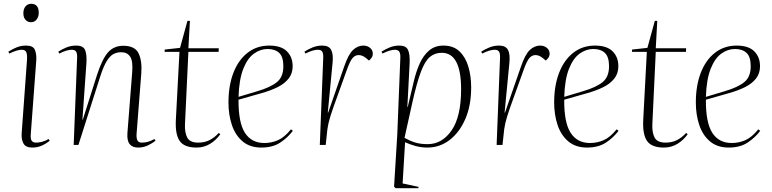

<svg xmlns="http://www.w3.org/2000/svg" viewBox="-20 -763 4063 1011"><path d="M103 -693Q103 -716 114.5 -729.5Q126 -743 144 -743Q184 -743 184 -696Q184 -675 173 -660.5Q162 -646 143 -646Q126 -646 114.5 -658.5Q103 -671 103 -693ZM122 -445Q124 -475 118.5 -488Q113 -501 95 -501Q70 -501 29 -481L24 -491Q50 -507 71 -515Q92 -523 118 -523Q154 -523 163.5 -501Q173 -479 171 -445L142 -56Q140 -30 147.5 -21Q155 -12 169 -12Q184 -12 200.5 -16Q217 -20 236 -31L242 -22Q222 -6 199.5 4Q177 14 150 14Q115 14 103.5 -7.5Q92 -29 94 -60Z M799 -22Q783 -9 759 2.5Q735 14 707 14Q677 14 662.5 -4.5Q648 -23 651 -63L676 -382Q681 -441 665.5 -464.5Q650 -488 618 -488Q597 -488 578.5 -479Q560 -470 542.5 -442Q525 -414 507 -358L393 0H368L386 -458Q387 -482 380.5 -491.5Q374 -501 358 -501Q346 -501 330 -496.5Q314 -492 292 -481L287 -491Q307 -504 330.5 -513.5Q354 -523 381 -523Q419 -523 428.5 -498.5Q438 -474 435 -430L414 -133H416L490 -366Q518 -453 549 -487.5Q580 -522 629 -522Q691 -522 710 -481.5Q729 -441 724 -377L699 -56Q698 -34 704 -23Q710 -12 727 -12Q761 -12 793 -31Z M847 -502 928 -511 967 -653H980L972 -509H1132L1131 -490H972L954 -109Q952 -65 966 -38.5Q980 -12 1024 -12Q1057 -12 1083 -25Q1109 -38 1132 -63L1140 -56Q1118 -25 1086 -5.5Q1054 14 1015 14Q950 14 926 -21Q902 -56 906 -132L925 -490H847Z M1398 -523Q1460 -523 1490.5 -493Q1521 -463 1521 -414Q1521 -376 1499.5 -349Q1478 -322 1441.5 -304Q1405 -286 1359 -273L1236 -238Q1235 -118 1269.5 -64Q1304 -10 1372 -10Q1410 -10 1444 -25Q1478 -40 1512 -82L1522 -74Q1494 -37 1454.5 -11.5Q1415 14 1356 14Q1296 14 1257.5 -18.5Q1219 -51 1201 -105Q1183 -159 1183 -223Q1183 -312 1209 -379.5Q1235 -447 1283.5 -485Q1332 -523 1398 -523ZM1472 -414Q1472 -464 1450 -484.5Q1428 -505 1389 -505Q1351 -505 1317 -480.5Q1283 -456 1261 -400.5Q1239 -345 1236 -253L1336 -283Q1404 -303 1438 -330.5Q1472 -358 1472 -414Z M1682 -458Q1683 -482 1676.5 -491.5Q1670 -501 1654 -501Q1642 -501 1626 -496.5Q1610 -492 1588 -481L1583 -491Q1603 -504 1626.5 -513.5Q1650 -523 1677 -523Q1712 -523 1724 -500Q1736 -477 1731 -430L1706 -170H1708L1791 -409Q1814 -477 1839 -500Q1864 -523 1893 -523Q1914 -523 1928.5 -511Q1943 -499 1943 -481Q1943 -468 1937 -459.5Q1931 -451 1923 -444L1910 -455Q1889 -473 1869 -473Q1851 -473 1837.5 -458.5Q1824 -444 1807 -397Q1774 -304 1752.5 -245.5Q1731 -187 1719.5 -150Q1708 -113 1704 -83L1695 0H1664Z M2088 -458Q2089 -482 2082 -491.5Q2075 -501 2060 -501Q2048 -501 2032 -496.5Q2016 -492 1994 -481L1989 -491Q2009 -504 2032.5 -513.5Q2056 -523 2083 -523Q2118 -523 2128.5 -500Q2139 -477 2137 -430L2125 -200H2127L2159 -335Q2171 -386 2190 -428.5Q2209 -471 2239.5 -497Q2270 -523 2315 -523Q2368 -523 2400 -492Q2432 -461 2446.5 -411Q2461 -361 2461 -303Q2461 -207 2430 -136Q2399 -65 2347 -25.5Q2295 14 2231 14Q2197 14 2167 5.5Q2137 -3 2113 -14L2100 203L2184 221L2183 228H2063L2055 220L2072 -56ZM2306 -485Q2270 -485 2244 -463.5Q2218 -442 2196.5 -385.5Q2175 -329 2151 -222L2110 -37Q2141 -20 2168 -12Q2195 -4 2232 -4Q2308 -4 2358 -76.5Q2408 -149 2408 -293Q2408 -485 2306 -485Z M2613 -458Q2614 -482 2607.5 -491.5Q2601 -501 2585 -501Q2573 -501 2557 -496.5Q2541 -492 2519 -481L2514 -491Q2534 -504 2557.5 -513.5Q2581 -523 2608 -523Q2643 -523 2655 -500Q2667 -477 2662 -430L2637 -170H2639L2722 -409Q2745 -477 2770 -500Q2795 -523 2824 -523Q2845 -523 2859.5 -511Q2874 -499 2874 -481Q2874 -468 2868 -459.5Q2862 -451 2854 -444L2841 -455Q2820 -473 2800 -473Q2782 -473 2768.5 -458.5Q2755 -444 2738 -397Q2705 -304 2683.5 -245.5Q2662 -187 2650.5 -150Q2639 -113 2635 -83L2626 0H2595Z M3113 -523Q3175 -523 3205.5 -493Q3236 -463 3236 -414Q3236 -376 3214.5 -349Q3193 -322 3156.5 -304Q3120 -286 3074 -273L2951 -238Q2950 -118 2984.5 -64Q3019 -10 3087 -10Q3125 -10 3159 -25Q3193 -40 3227 -82L3237 -74Q3209 -37 3169.5 -11.5Q3130 14 3071 14Q3011 14 2972.5 -18.5Q2934 -51 2916 -105Q2898 -159 2898 -223Q2898 -312 2924 -379.5Q2950 -447 2998.5 -485Q3047 -523 3113 -523ZM3187 -414Q3187 -464 3165 -484.5Q3143 -505 3104 -505Q3066 -505 3032 -480.5Q2998 -456 2976 -400.5Q2954 -345 2951 -253L3051 -283Q3119 -303 3153 -330.5Q3187 -358 3187 -414Z M3308 -502 3389 -511 3428 -653H3441L3433 -509H3593L3592 -490H3433L3415 -109Q3413 -65 3427 -38.5Q3441 -12 3485 -12Q3518 -12 3544 -25Q3570 -38 3593 -63L3601 -56Q3579 -25 3547 -5.5Q3515 14 3476 14Q3411 14 3387 -21Q3363 -56 3367 -132L3386 -490H3308Z M3859 -523Q3921 -523 3951.5 -493Q3982 -463 3982 -414Q3982 -376 3960.5 -349Q3939 -322 3902.5 -304Q3866 -286 3820 -273L3697 -238Q3696 -118 3730.5 -64Q3765 -10 3833 -10Q3871 -10 3905 -25Q3939 -40 3973 -82L3983 -74Q3955 -37 3915.5 -11.5Q3876 14 3817 14Q3757 14 3718.5 -18.5Q3680 -51 3662 -105Q3644 -159 3644 -223Q3644 -312 3670 -379.5Q3696 -447 3744.5 -485Q3793 -523 3859 -523ZM3933 -414Q3933 -464 3911 -484.5Q3889 -505 3850 -505Q3812 -505 3778 -480.5Q3744 -456 3722 -400.5Q3700 -345 3697 -253L3797 -283Q3865 -303 3899 -330.5Q3933 -358 3933 -414Z"/></svg>

Font: Display Extralight
Style: Italic
Weight: 200
Italic angle: -2°
Designer: Latin by Veronika Burian and Jose Scaglione. Greek by Irene Vlachou. Cyrillic by Vera Evstafieva
Foundry: TypeTogether
Version: Version 3.002